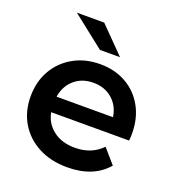

<svg xmlns="http://www.w3.org/2000/svg" viewBox="-135 -853 893 970"><g transform="rotate(20 311.0 -368.5)"><path d="M333 7Q244 7 177.5 -28.5Q111 -64 74.5 -125.5Q38 -187 38 -267Q38 -347 73.5 -408.5Q109 -470 171.5 -505Q234 -540 314 -540Q392 -540 453 -506Q514 -472 549 -409.5Q584 -347 584 -264Q584 -256 583.5 -246Q583 -236 582 -227H163Q174 -169 220 -134Q266 -99 336 -99Q425 -99 481 -157L548 -80Q474 7 333 7ZM162 -310H465Q457 -368 416 -404Q375 -440 314 -440Q253 -440 212 -404.5Q171 -369 162 -310ZM287 -607 113 -744H260L395 -607Z"/></g></svg>

Font: Montserrat SemiBold
Style: Regular
Weight: 600
Designer: Julieta Ulanovsky
Foundry: Julieta Ulanovsky
Version: Version 9.000; ttfautohint (v1.8.4.7-5d5b)